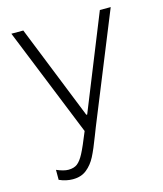

<svg xmlns="http://www.w3.org/2000/svg" viewBox="-106 -590 724 855"><g transform="rotate(-15 256.0 -162.5)"><path d="M256 -76H260L435 -511H485L283 -13Q273 11 269 23Q247 81 230.5 113Q214 145 188.5 165.5Q163 186 125 186Q93 186 62 172V126Q95 140 116 140Q142 140 157.5 128Q173 116 188 87.5Q203 59 230 -8L27 -511H82Z"/></g></svg>

Font: Chivo Thin
Style: Regular
Weight: 100
Designer: Hector Gatti
Foundry: Omnibus-Type
Version: Version 1.007